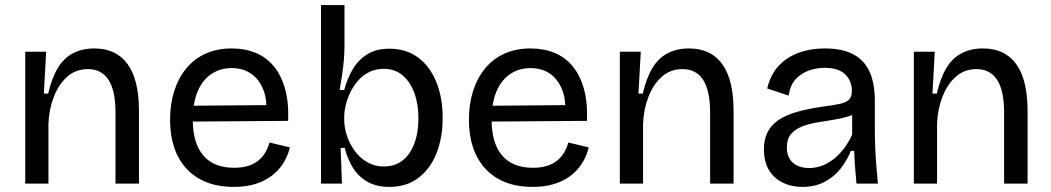

<svg xmlns="http://www.w3.org/2000/svg" viewBox="-20 -720 4121 753"><path d="M79 0V-321V-517H161L152 -353H169Q183 -414 206.5 -453Q230 -492 266 -511Q302 -530 350 -530Q436 -530 480.5 -468.5Q525 -407 525 -285V0H433V-277Q433 -365 405.5 -407Q378 -449 325 -449Q277 -449 243.5 -419Q210 -389 191 -340Q172 -291 170 -234V0Z M897 13Q836 13 789.5 -5.5Q743 -24 711 -59Q679 -94 663 -142Q647 -190 647 -250Q647 -311 663 -362Q679 -413 710 -451Q741 -489 786 -509.5Q831 -530 889 -530Q940 -530 982 -513Q1024 -496 1053.5 -460.5Q1083 -425 1098 -371.5Q1113 -318 1110 -246L704 -243V-305L1055 -308L1024 -266Q1029 -329 1012 -370Q995 -411 963.5 -432Q932 -453 889 -453Q843 -453 808 -429Q773 -405 754.5 -360Q736 -315 736 -251Q736 -159 777 -110.5Q818 -62 898 -62Q930 -62 953.5 -69.5Q977 -77 993.5 -90.5Q1010 -104 1020.5 -122Q1031 -140 1037 -161L1117 -142Q1108 -106 1089.5 -77.5Q1071 -49 1043.5 -29Q1016 -9 980 2Q944 13 897 13Z M1507 13Q1457 13 1421.5 -7Q1386 -27 1364.5 -61.5Q1343 -96 1332 -140H1316L1321 0H1239V-255V-700H1331V-538Q1331 -512 1328.5 -483.5Q1326 -455 1321.5 -425Q1317 -395 1312 -367H1330Q1341 -409 1362 -446Q1383 -483 1418.5 -506Q1454 -529 1507 -529Q1573 -529 1619.5 -494.5Q1666 -460 1691 -399Q1716 -338 1716 -257Q1716 -179 1691.5 -118Q1667 -57 1620.5 -22Q1574 13 1507 13ZM1485 -67Q1528 -67 1558 -90Q1588 -113 1604.5 -156Q1621 -199 1621 -256Q1621 -312 1605 -355.5Q1589 -399 1559 -424.5Q1529 -450 1485 -450Q1453 -450 1428 -437.5Q1403 -425 1384.5 -404Q1366 -383 1354 -358Q1342 -333 1336 -308Q1330 -283 1330 -262V-250Q1330 -220 1340.5 -188Q1351 -156 1371 -128.5Q1391 -101 1420 -84Q1449 -67 1485 -67Z M2069 13Q2008 13 1961.5 -5.5Q1915 -24 1883 -59Q1851 -94 1835 -142Q1819 -190 1819 -250Q1819 -311 1835 -362Q1851 -413 1882 -451Q1913 -489 1958 -509.5Q2003 -530 2061 -530Q2112 -530 2154 -513Q2196 -496 2225.5 -460.5Q2255 -425 2270 -371.5Q2285 -318 2282 -246L1876 -243V-305L2227 -308L2196 -266Q2201 -329 2184 -370Q2167 -411 2135.5 -432Q2104 -453 2061 -453Q2015 -453 1980 -429Q1945 -405 1926.5 -360Q1908 -315 1908 -251Q1908 -159 1949 -110.5Q1990 -62 2070 -62Q2102 -62 2125.5 -69.5Q2149 -77 2165.5 -90.5Q2182 -104 2192.5 -122Q2203 -140 2209 -161L2289 -142Q2280 -106 2261.5 -77.5Q2243 -49 2215.5 -29Q2188 -9 2152 2Q2116 13 2069 13Z M2411 0V-321V-517H2493L2484 -353H2501Q2515 -414 2538.5 -453Q2562 -492 2598 -511Q2634 -530 2682 -530Q2768 -530 2812.5 -468.5Q2857 -407 2857 -285V0H2765V-277Q2765 -365 2737.5 -407Q2710 -449 2657 -449Q2609 -449 2575.5 -419Q2542 -389 2523 -340Q2504 -291 2502 -234V0Z M3126 13Q3084 13 3050 -3.5Q3016 -20 2996 -52.5Q2976 -85 2976 -135Q2976 -172 2989.5 -200Q3003 -228 3031.5 -248Q3060 -268 3105 -281Q3150 -294 3215 -303Q3252 -308 3275.5 -313Q3299 -318 3310 -329.5Q3321 -341 3321 -364Q3321 -402 3295 -428Q3269 -454 3213 -454Q3184 -454 3154 -444Q3124 -434 3101.5 -410.5Q3079 -387 3073 -345L2989 -373Q2997 -409 3015.5 -438Q3034 -467 3063 -487.5Q3092 -508 3130.5 -519Q3169 -530 3216 -530Q3281 -530 3324.5 -508Q3368 -486 3389.5 -440.5Q3411 -395 3411 -324V-209Q3411 -178 3412.5 -141.5Q3414 -105 3417 -68.5Q3420 -32 3423 0H3339Q3336 -32 3333.5 -64Q3331 -96 3330 -128H3317Q3302 -91 3277 -59Q3252 -27 3214.5 -7Q3177 13 3126 13ZM3153 -61Q3175 -61 3197.5 -68Q3220 -75 3242.5 -91Q3265 -107 3285.5 -132Q3306 -157 3322 -192V-292L3348 -287Q3332 -271 3305.5 -263Q3279 -255 3247 -250Q3215 -245 3183 -239.5Q3151 -234 3124.5 -223.5Q3098 -213 3082 -194Q3066 -175 3066 -142Q3066 -102 3090 -81.5Q3114 -61 3153 -61Z M3564 0V-321V-517H3646L3637 -353H3654Q3668 -414 3691.5 -453Q3715 -492 3751 -511Q3787 -530 3835 -530Q3921 -530 3965.5 -468.5Q4010 -407 4010 -285V0H3918V-277Q3918 -365 3890.5 -407Q3863 -449 3810 -449Q3762 -449 3728.5 -419Q3695 -389 3676 -340Q3657 -291 3655 -234V0Z"/></svg>

Font: Bricolage Grotesque 96pt ExtraBold
Style: Regular
Weight: 400
Version: Version 1.001;gftools[0.9.33.dev8+g029e19f]